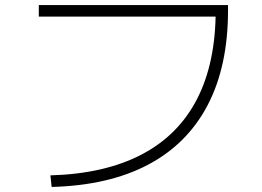

<svg xmlns="http://www.w3.org/2000/svg" viewBox="-20 -726 1040 762"><path d="M180 -30Q394 -36 540.5 -112Q687 -188 761.5 -332Q836 -476 836 -685L860 -660H134V-706H885V-685Q885 -464 804.5 -309.5Q724 -155 568 -72.5Q412 10 185 16Z"/></svg>

Font: M PLUS 1 Code Light
Style: Regular
Weight: 300
Designer: Coji Morishita
Foundry: UNDERFOREST DESIGN
Version: Version 1.002